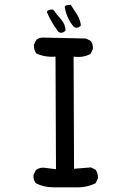

<svg xmlns="http://www.w3.org/2000/svg" viewBox="-20 -801 540 819"><path d="M207 -2Q166 -2 132.8 -19.5Q121.1 -33.2 123 -54.7L132.8 -75.2Q150.4 -88.9 173.8 -85L218.8 -79.1L216.8 -559.6Q171.9 -555.7 134.8 -573.2Q123 -589.8 125 -611.3L134.8 -630.9Q148.4 -642.6 169.9 -640.6L346.7 -636.7L366.2 -627Q377.9 -613.3 376 -591.8L366.2 -571.3Q335 -553.7 293.9 -559.6L295.9 -81.1L368.2 -86.9L387.7 -77.1Q399.4 -60.5 397.5 -39.1L387.7 -19.5Q348.6 0 301.8 -2ZM234.4 -662.1 228.5 -666Q199.2 -705.1 179.7 -750L183.6 -755.9Q193.4 -761.7 207 -759.8Q222.7 -738.3 240.2 -718.8Q257.8 -699.2 259.8 -671.9Q250 -658.2 234.4 -662.1ZM299.8 -683.6 293.9 -687.5Q263.7 -724.6 255.9 -771.5L259.8 -777.3L281.2 -781.2Q295.9 -759.8 308.6 -739.3Q321.3 -718.8 325.2 -693.4Q315.4 -679.7 299.8 -683.6Z"/></svg>

Font: NaikaiFont
Style: Regular-Lite
Weight: 400
Version: Version 1.67